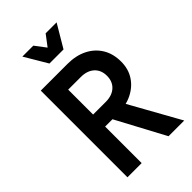

<svg xmlns="http://www.w3.org/2000/svg" viewBox="-301 -1147 1253 1253"><g transform="rotate(-45 325.0 -521.0)"><path d="M95 0V-800H341Q419 -800 477 -771Q535 -742 567.5 -689Q600 -636 600 -563Q600 -495 567 -444.5Q534 -394 476 -365.5Q418 -337 341 -337H226V0ZM474 0 282 -359H419L619 0ZM226 -448H342Q401 -448 435 -479Q469 -510 469 -563Q469 -616 435 -647Q401 -678 342 -678H226ZM483 -1042 390 -885H260L167 -1042H268L359 -922H291L382 -1042Z"/></g></svg>

Font: Martian Mono SemiCondensed Medium
Style: Regular
Weight: 500
Width: 4
Designer: Roman Shamin
Foundry: Evil Martians
Version: Version 1.000